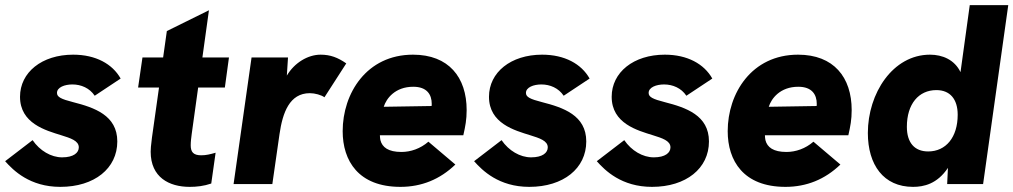

<svg xmlns="http://www.w3.org/2000/svg" viewBox="-22 -717 3948 748"><path d="M213 11C346 11 435 -61 435 -166C435 -268 345 -298 263 -319C216 -331 200 -339 200 -355C200 -377 230 -388 260 -388C294 -388 327 -374 347 -344L448 -411C416 -468 351 -504 263 -504C141 -504 56 -435 56 -340C56 -236 156 -209 217 -190C252 -179 285 -169 285 -143C285 -122 265 -104 220 -104C177 -104 133 -130 105 -171L-2 -89C30 -53 94 11 213 11Z M717 11C744 11 772 8 801 -2L818 -122C797 -116 781 -112 762 -112C731 -112 721 -125 721 -151C721 -166 723 -180 725 -196L750 -376H854L870 -493H766.5L792 -677L628 -596L613.5 -493H533L516 -376H597.5L570 -181C566 -149 565 -137 565 -126C565 -26 637 11 717 11Z M888 0H1039L1067 -195C1079 -278 1106 -354 1185 -354C1205 -354 1230 -347 1242 -338L1327 -470C1294 -493 1265 -504 1227 -504C1177.5 -504 1125 -472.5 1095.5 -422.5L1100 -493H958Z M1538 11C1620 11 1692 -18 1752 -76L1647 -165C1616 -138 1578 -125 1542 -125C1491 -125 1467 -143 1460 -171C1459 -177 1458 -183 1458 -190H1783C1791 -225 1796 -251 1796 -288C1796 -416 1726 -504 1587 -504C1406 -504 1313 -353 1313 -206C1313 -91 1374 11 1538 11ZM1473 -301C1483 -333 1517 -379 1588 -379C1641 -379 1660 -349 1660 -312L1659.5 -304Z M2040 11C2173 11 2262 -61 2262 -166C2262 -268 2172 -298 2090 -319C2043 -331 2027 -339 2027 -355C2027 -377 2057 -388 2087 -388C2121 -388 2154 -374 2174 -344L2275 -411C2243 -468 2178 -504 2090 -504C1968 -504 1883 -435 1883 -340C1883 -236 1983 -209 2044 -190C2079 -179 2112 -169 2112 -143C2112 -122 2092 -104 2047 -104C2004 -104 1960 -130 1932 -171L1825 -89C1857 -53 1921 11 2040 11Z M2518 11C2651 11 2740 -61 2740 -166C2740 -268 2650 -298 2568 -319C2521 -331 2505 -339 2505 -355C2505 -377 2535 -388 2565 -388C2599 -388 2632 -374 2652 -344L2753 -411C2721 -468 2656 -504 2568 -504C2446 -504 2361 -435 2361 -340C2361 -236 2461 -209 2522 -190C2557 -179 2590 -169 2590 -143C2590 -122 2570 -104 2525 -104C2482 -104 2438 -130 2410 -171L2303 -89C2335 -53 2399 11 2518 11Z M3038 11C3120 11 3192 -18 3252 -76L3147 -165C3116 -138 3078 -125 3042 -125C2991 -125 2967 -143 2960 -171C2959 -177 2958 -183 2958 -190H3283C3291 -225 3296 -251 3296 -288C3296 -416 3226 -504 3087 -504C2906 -504 2813 -353 2813 -206C2813 -91 2874 11 3038 11ZM2973 -301C2983 -333 3017 -379 3088 -379C3141 -379 3160 -349 3160 -312L3159.5 -304Z M3535 11C3576.5 11 3629 0 3671 -63L3668 0H3808L3906 -697H3756L3720 -436C3697 -484 3650 -504 3601 -504C3456 -504 3359 -353 3359 -199C3359 -75 3420 11 3535 11ZM3511 -223C3511 -312 3557 -366 3626 -366C3679 -366 3709 -331 3709 -270C3709 -182 3663 -127 3594 -127C3541 -127 3511 -161 3511 -223Z"/></svg>

Font: HK Grotesk Black
Style: Italic
Weight: 900
Italic angle: -16°
Designer: Alfredo Marco Pradil
Foundry: Hanken Design Co.
Version: Version 3.001;FEAKit 1.0